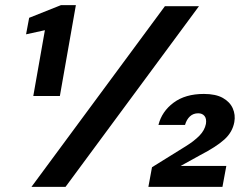

<svg xmlns="http://www.w3.org/2000/svg" viewBox="-20 -724 965 744"><path d="M109 -352 154 -607 81 -591 93 -655 216 -704H274L212 -352ZM102 0 619 -700H751L234 0ZM555 0 569 -76 701 -158Q733 -178 753 -198.5Q773 -219 778 -244Q781 -264 772.5 -274.5Q764 -285 748 -285Q729 -285 716 -273Q703 -261 697 -240H594Q607 -292 652.5 -326Q698 -360 770 -360Q816 -360 843.5 -344.5Q871 -329 882 -304Q893 -279 888 -251Q881 -212 849.5 -183.5Q818 -155 756 -123L680 -81H857L842 0Z"/></svg>

Font: DM Sans 10pt
Style: Bold Italic
Weight: 700
Italic angle: -10°
Version: Version 4.004;gftools[0.9.30]